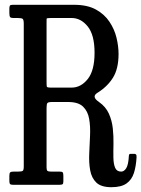

<svg xmlns="http://www.w3.org/2000/svg" viewBox="-20 -770 589 800"><path d="M549 -115Q547 -77.5 538 -49.2Q529 -21 507 -5.5Q485 10 444 10Q401.5 10 381.5 -9.2Q361.5 -28.5 355.8 -60.2Q350 -92 351.8 -129.8Q353.5 -167.5 355.2 -205.2Q357 -243 351.5 -274.8Q346 -306.5 326 -325.8Q306 -345 264 -345H197Q180.5 -345 177.2 -340.2Q174 -335.5 174 -319V-72Q174 -60.5 178 -57.8Q182 -55 194 -55H228.5Q239 -55 241.5 -51.5Q244 -48 244 -37V-14.5Q244 -5 240.8 -2.5Q237.5 0 227.5 0H34.5Q25 0 22 -3.2Q19 -6.5 19 -16V-37.5Q19 -49 22.8 -52Q26.5 -55 37 -55H55Q70.5 -55 74.8 -58.2Q79 -61.5 79 -76.5V-671Q79 -687 74.8 -691Q70.5 -695 54.5 -695H37Q24 -695 21.5 -699.5Q19 -704 19 -717.5V-733Q19 -743 21.2 -746.5Q23.5 -750 33 -750H289Q344 -750 379.8 -730.2Q415.5 -710.5 436.2 -679.2Q457 -648 465.5 -612.5Q474 -577 474 -545Q474 -483.5 450.5 -446Q427 -408.5 385.5 -383Q360 -367 392.5 -345Q420.5 -325.5 433.5 -296.8Q446.5 -268 450 -235.2Q453.5 -202.5 452.8 -170.5Q452 -138.5 452.5 -112.5Q453 -86.5 459.8 -70.8Q466.5 -55 485 -55Q497 -55 506 -69.2Q515 -83.5 517 -121Q517.5 -129 523.5 -129H540.5Q543 -129 546.2 -126.8Q549.5 -124.5 549 -115ZM192 -405H278.5Q317 -405 345.5 -440.5Q374 -476 374 -550Q374 -624.5 345.5 -659.8Q317 -695 278.5 -695H192Q174.5 -695 174.2 -692Q174 -689 174 -671.5V-429Q174 -413.5 175 -409.2Q176 -405 192 -405Z"/></svg>

Font: Besley* Condensed
Style: Regular
Weight: 400
Width: 3
Designer: Owen Earl
Foundry: indestructible type*
Version: Version 3.000; ttfautohint (v1.8.3)